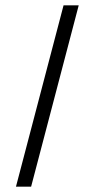

<svg xmlns="http://www.w3.org/2000/svg" viewBox="-20 -702 355 722"><path d="M40 0 219 -682H276L97 0Z"/></svg>

Font: Montagu Slab 144pt
Style: Regular
Weight: 400
Designer: Florian Karsten
Foundry: Florian Karsten
Version: Version 1.000; ttfautohint (v1.8.3)